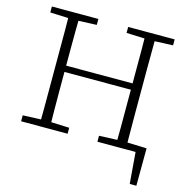

<svg xmlns="http://www.w3.org/2000/svg" viewBox="-122 -789 1058 1089"><g transform="rotate(15 407.5 -245.0)"><path d="M652 0V-40L776 -36L775 184H736L719 -26L750 0ZM49 0V-35L174 -40H197L322 -35V0ZM155 0Q156 -52 156 -104Q156 -156 156 -207.5Q156 -259 156 -307V-367Q156 -418 156 -469Q156 -520 156 -571.5Q156 -623 155 -674H216Q215 -623 214.5 -571.5Q214 -520 214 -468.5Q214 -417 214 -364V-341Q214 -276 214 -218Q214 -160 214.5 -106.5Q215 -53 216 0ZM187 -334V-371H632V-334ZM497 0V-35L622 -40H645L770 -35V0ZM603 0Q604 -53 604 -106.5Q604 -160 604 -218Q604 -276 604 -341V-364Q604 -416 604 -468Q604 -520 604 -571.5Q604 -623 603 -674H663Q663 -623 662.5 -571.5Q662 -520 662 -469Q662 -418 662 -367V-307Q662 -259 662 -207.5Q662 -156 662.5 -104Q663 -52 663 0ZM49 -639V-674H322V-639L197 -634H174ZM497 -639V-674H770V-639L645 -634H622Z"/></g></svg>

Font: Source Serif 4 Light
Style: Regular
Weight: 300
Designer: Frank Grießhammer
Foundry: Adobe Systems Incorporated
Version: Version 4.004;hotconv 1.0.116;makeotfexe 2.5.65601